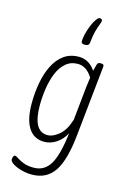

<svg xmlns="http://www.w3.org/2000/svg" viewBox="-145 -849 761 1129"><g transform="rotate(15 235.5 -284.0)"><path d="M167 212Q135 212 104 203.5Q73 195 52 182Q31 169 31 156Q31 148 34.5 139Q38 130 46 130Q51 130 65.5 140Q80 150 105 160Q130 170 168 170Q233 170 267.5 111.5Q302 53 317 -79Q294 -37 259.5 -15Q225 7 188 7Q125 7 92 -44Q59 -95 59 -192Q59 -257 70 -317.5Q81 -378 104.5 -425.5Q128 -473 166 -501Q204 -529 258 -529Q289 -529 314.5 -514Q340 -499 358 -471Q363 -492 369 -511Q372 -520 376.5 -522.5Q381 -525 390 -525H393Q411 -525 410 -511L365 -79Q349 76 302.5 144Q256 212 167 212ZM196 -36Q230 -36 266.5 -67Q303 -98 323 -164L344 -367Q346 -382 348 -397.5Q350 -413 352 -427Q334 -457 311 -472Q288 -487 263 -487Q219 -487 189 -461Q159 -435 141.5 -392.5Q124 -350 116 -298Q108 -246 108 -194Q108 -36 196 -36ZM271 -606Q249 -606 249 -621Q249 -642 256 -669Q263 -696 273.5 -721.5Q284 -747 296 -763.5Q308 -780 316 -780Q322 -780 327 -777.5Q332 -775 332 -769Q332 -759 325.5 -744Q319 -729 311 -700.5Q303 -672 298 -624Q296 -606 271 -606Z"/></g></svg>

Font: Asap Condensed Condensed ExtraLight
Style: Italic
Weight: 200
Width: 3
Italic angle: -6°
Designer: Pablo Cosgaya
Foundry: Omnibus-Type
Version: Version 3.001; ttfautohint (v1.8.4.7-5d5b)